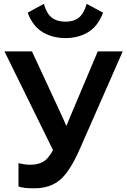

<svg xmlns="http://www.w3.org/2000/svg" viewBox="-20 -983 674 1017"><path d="M77.9 -119.1Q91.3 -115.2 107.9 -112.8Q124.5 -110.4 140.1 -110.4Q181.2 -110.4 208.6 -126.2Q236.1 -142.1 260.7 -188L3.7 -710.9H149.2L293.2 -400.9Q308.3 -368.4 315.2 -352.9Q322 -337.4 330.1 -318.6H333Q340.1 -337.2 346.6 -352.3Q353 -367.4 366.7 -399.9L497.8 -710.9H630.1L402.1 -192.4Q350.1 -74.2 297.4 -29.9Q244.6 14.4 161.9 14.4Q129.9 14.4 111.7 12.2Q93.5 10 77.9 4.9ZM326.9 -868.2Q370.1 -868.2 397.1 -889.2Q424.1 -910.2 439.2 -962.6L526.1 -915.8Q498 -842.8 445.9 -812Q393.8 -781.2 326.9 -781.2Q259.5 -781.2 206.8 -812.1Q154.1 -843 126.5 -915.8L212.4 -962.6Q227.1 -910.4 254.9 -889.3Q282.7 -868.2 326.9 -868.2Z"/></svg>

Font: RobotoFlex
Style: Regular
Weight: 400
Designer: Berlow after Robertson
Foundry: Google
Version: Version 2.136